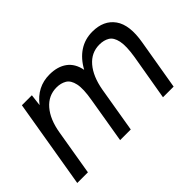

<svg xmlns="http://www.w3.org/2000/svg" viewBox="-85 -766 1020 1020"><g transform="rotate(-45 425.5 -256.0)"><path d="M28 0 112 -500H187L179 -434Q238 -512 331 -512Q391 -512 429.5 -484Q468 -456 479 -399Q509 -454 553 -483Q597 -512 653 -512Q738 -512 779 -454.5Q820 -397 800 -283L752 0H672L716 -257Q728 -331 719.5 -370Q711 -409 687.5 -423Q664 -437 631 -437Q570 -437 529 -389Q488 -341 473 -256L430 0H350L393 -257Q406 -331 397.5 -370Q389 -409 365 -423Q341 -437 309 -437Q248 -437 206.5 -389Q165 -341 151 -256L108 0Z"/></g></svg>

Font: Figtree
Style: Italic
Weight: 400
Italic angle: -9.5°
Foundry: Erik Kennedy
Version: Version 2.001; ttfautohint (v1.8.4.7-5d5b);gftools[0.9.27]